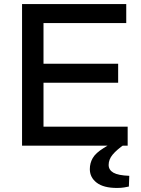

<svg xmlns="http://www.w3.org/2000/svg" viewBox="-20 -720 695 949"><path d="M89 0V-700H604V-606H195V-405H564V-311H195V-94H611V0ZM558 209Q492 209 458 183Q424 157 424 116Q424 86 438.5 61Q453 36 492 12L531 -12H596V-7Q557 20 537 44Q517 68 517 95Q517 120 540.5 133.5Q564 147 619 149L617 202Q608 204 593.5 206.5Q579 209 558 209Z"/></svg>

Font: REM
Style: Regular
Weight: 400
Designer: Octavio Pardo
Foundry: Ashler Design
Version: Version 1.005;gftools[0.9.28]